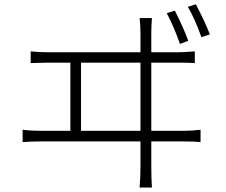

<svg xmlns="http://www.w3.org/2000/svg" viewBox="-20 -835 1040 883"><path d="M845.7 -647.5 807.6 -632.8Q782.2 -707 747.1 -774.4L784.2 -786.1Q826.2 -702.1 845.7 -647.5ZM352.5 -233.4H626V-546.9H352.5ZM675.8 -233.4H825.2Q860.4 -233.4 902.3 -238.3V-181.6Q875 -184.6 825.2 -184.6H675.8V-68.4Q675.8 -16.6 678.7 27.3H622.1Q626 -18.6 626 -66.4V-184.6H166Q128.9 -184.6 84 -181.6V-238.3Q121.1 -233.4 166 -233.4H303.7V-546.9H203.1Q178.7 -546.9 121.1 -544.9V-598.6Q159.2 -594.7 203.1 -594.7H626V-685.5Q626 -715.8 622.1 -752H678.7Q675.8 -710 675.8 -685.5V-594.7H798.8Q826.2 -594.7 876 -598.6V-544.9Q849.6 -546.9 798.8 -546.9H675.8ZM843.8 -803.7 880.9 -815.4Q923.8 -732.4 945.3 -676.8L906.2 -664.1Q877 -747.1 843.8 -803.7Z"/></svg>

Font: Taipei Sans TC Beta Light
Style: Regular
Weight: 300
Designer: JT Foundry
Foundry: JT Foundry
Version: Version 1.000